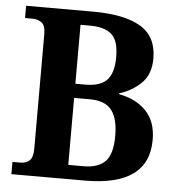

<svg xmlns="http://www.w3.org/2000/svg" viewBox="-52 -763 751 811"><g transform="rotate(5 324.0 -357.0)"><path d="M26 0V-52H60Q85 -52 99 -66Q113 -80 113 -115V-601Q113 -639 96 -650.5Q79 -662 59 -662H26V-714H310Q443 -714 512 -673Q581 -632 581 -539Q581 -471 542 -433.5Q503 -396 450 -380V-376Q520 -364 564 -319.5Q608 -275 608 -196Q608 0 338 0ZM304 -404Q368 -404 396 -434Q424 -464 424 -532Q424 -601 394 -627.5Q364 -654 302 -654H262V-404ZM327 -60Q389 -60 419 -91Q449 -122 449 -199Q449 -273 421 -308.5Q393 -344 329 -344H262V-60Z"/></g></svg>

Font: Noto Serif Lao SemiCondensed
Style: Bold
Weight: 700
Width: 4
Designer: Monotype Design Team
Foundry: Monotype Imaging Inc.
Version: Version 2.003; ttfautohint (v1.8.4.7-5d5b)